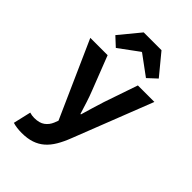

<svg xmlns="http://www.w3.org/2000/svg" viewBox="-272 -847 1144 1144"><g transform="rotate(45 300.0 -275.0)"><path d="M143 194Q121 194 102 191.5Q83 189 67 184L93 72Q112 78 132 78Q175 78 199.5 60Q224 42 236 13L246 -13L31 -496H177L260 -283Q274 -248 286 -210.5Q298 -173 310 -134H314Q324 -171 336 -208.5Q348 -246 359 -283L432 -496H571L375 5Q357 52 336 87.5Q315 123 288 146.5Q261 170 225.5 182Q190 194 143 194ZM181 -561 125 -613 233 -744H383L491 -613L435 -561L310 -653H306Z"/></g></svg>

Font: Source Code Pro
Style: Bold
Weight: 700
Monospace: yes
Designer: Paul D. Hunt, Teo Tuominen
Foundry: Adobe Systems Incorporated
Version: Version 2.030;PS 1.000;hotconv 16.6.51;makeotf.lib2.5.65220